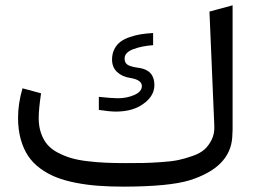

<svg xmlns="http://www.w3.org/2000/svg" viewBox="-20 -697 956 717"><path d="M449.7 -87.9Q491.7 -87.9 516.8 -88.4Q542 -88.9 581.8 -91.6Q621.6 -94.2 646 -99.4Q670.4 -104.5 699.5 -114.7Q728.5 -125 744.4 -139.6Q760.3 -154.3 771 -176.5Q781.7 -198.7 780.3 -227.5L762.2 -653.8L848.6 -677.2V-211.9Q848.6 -200.7 847.2 -183.1Q838.9 -71.3 688.5 -23.9Q612.8 -0.5 442.9 0Q390.6 0 347.7 -3.2Q304.7 -6.3 263.2 -14.4Q221.7 -22.5 189.7 -35.2Q157.7 -47.9 130.4 -67.9Q103 -87.9 85.2 -114.5Q67.4 -141.1 57.4 -177Q47.4 -212.9 47.4 -257.3Q47.4 -310.1 64 -367.2L133.3 -348.6Q124.5 -288.6 124.5 -256.3Q124.5 -224.6 133.3 -199.5Q142.1 -174.3 157 -157Q171.9 -139.6 196 -127Q220.2 -114.3 245.8 -106.7Q271.5 -99.1 306.9 -95Q342.3 -90.8 374.8 -89.4Q407.2 -87.9 449.7 -87.9ZM349.1 -335.4Q397.5 -330.1 419.9 -330.1Q454.1 -330.1 481.9 -342.5Q509.8 -355 509.8 -375.5Q509.8 -398.9 466.8 -405.8Q436.5 -410.2 417.5 -428Q398.4 -445.8 398.4 -474.6Q398.4 -496.6 407.2 -513.7Q416 -530.8 430.2 -541.3Q444.3 -551.8 465.3 -558.8Q486.3 -565.9 506.6 -569.1Q526.9 -572.3 551.8 -573.7V-528.3Q509.3 -525.4 477.3 -513.2Q445.3 -501 445.3 -478.5Q445.3 -460.4 459 -453.6Q472.7 -446.8 500 -443.4Q556.6 -434.6 556.6 -379.4Q556.6 -332 501.5 -300.3Q466.3 -280.8 414.1 -280.3Q400.4 -280.3 384 -282Q367.7 -283.7 349.1 -286.6Z"/></svg>

Font: Samim FD-WOL
Style: FD-WOL
Weight: 400
Foundry: DejaVu fonts team - Redesigned by Saber Rastikerdar
Version: Version 4.0.0